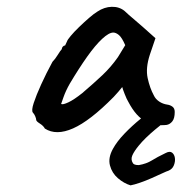

<svg xmlns="http://www.w3.org/2000/svg" viewBox="-20 -413 547 578"><path d="M115 -26Q111 -34 100 -41Q89 -48 89 -52Q89 -56 86 -63Q83 -70 79 -74Q74 -80 81.5 -103Q89 -126 104 -159Q119 -192 138 -227Q146 -235 154 -248Q162 -261 166 -265Q166 -269 169 -272.5Q172 -276 176 -276L182 -289Q183 -293 193 -305Q203 -317 218 -331.5Q233 -346 248 -359Q263 -372 273 -378Q294 -392 316.5 -392.5Q339 -393 355 -380Q358 -377 367.5 -368.5Q377 -360 389 -350Q401 -340 411 -331L448 -298L431 -248Q418 -208 424.5 -178Q431 -148 443 -126Q448 -115 459 -107.5Q470 -100 484 -98Q492 -97 499 -92Q506 -87 506 -76Q506 -57 499 -48Q492 -39 482 -37Q449 -33 419.5 -47Q390 -61 366 -107Q362 -113 355.5 -129.5Q349 -146 348 -151Q344 -146 336 -136.5Q328 -127 322 -121Q251 -49 200 -26.5Q149 -4 115 -26ZM164 -100Q169 -97 186 -105Q203 -113 228 -133Q262 -162 288 -186.5Q314 -211 335 -241L357 -277Q347 -300 338 -307.5Q329 -315 321 -315Q308 -315 287.5 -296Q267 -277 242.5 -242.5Q218 -208 190 -161Q178 -140 171 -120Q164 -100 164 -100ZM373 145Q353 139 335 123.5Q317 108 311 85Q305 62 320 35Q332 13 354.5 -10.5Q377 -34 403.5 -55.5Q430 -77 452 -91L499 -61Q477 -48 446.5 -22.5Q416 3 398 25Q384 42 378.5 54.5Q373 67 380 78Q383 84 398 84Q421 80 437 70Q453 60 478 48Q491 41 498 46.5Q505 52 506.5 62.5Q508 73 503.5 84.5Q499 96 487 101Q483 102 469 108.5Q455 115 437 123Q419 131 401.5 137Q384 143 373 145Z"/></svg>

Font: Caveat SemiBold
Style: Regular
Weight: 600
Designer: Pablo Impallari
Foundry: Pablo Impallari
Version: Version 2.000